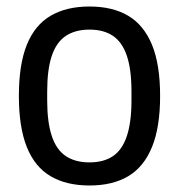

<svg xmlns="http://www.w3.org/2000/svg" viewBox="-20 -558 549 590"><path d="M255 12Q184 12 135.5 -16.5Q87 -45 62.5 -106Q38 -167 38 -263Q38 -360 62.5 -420.5Q87 -481 135.5 -509.5Q184 -538 255 -538Q326 -538 374 -509.5Q422 -481 447 -420.5Q472 -360 472 -263Q472 -167 447 -106Q422 -45 374 -16.5Q326 12 255 12ZM255 -59Q299 -59 327.5 -78.5Q356 -98 370 -140.5Q384 -183 384 -249V-277Q384 -344 370 -386Q356 -428 327.5 -447.5Q299 -467 255 -467Q211 -467 182 -447.5Q153 -428 139 -386Q125 -344 125 -277V-249Q125 -183 139 -140.5Q153 -98 182 -78.5Q211 -59 255 -59Z"/></svg>

Font: Archivo SemiCondensed
Style: Regular
Weight: 400
Width: 4
Designer: Hector Gatti
Foundry: Omnibus-Type
Version: Version 2.001